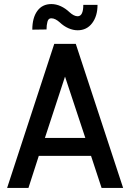

<svg xmlns="http://www.w3.org/2000/svg" viewBox="-20 -927 641 945"><path d="M15 -2 247 -711H353L586 -2H480L428 -160H171L120 -2ZM300 -550 201 -248H400ZM139 -781Q139 -839 163.5 -873Q188 -907 233 -907Q256 -907 279 -896.5Q302 -886 322 -867Q344 -847 362 -847Q390 -847 390 -903H460Q460 -848 433.5 -813Q407 -778 362 -778Q340 -778 317 -788Q294 -798 274 -817Q264 -826 253.5 -831.5Q243 -837 232 -837Q218 -837 213.5 -820Q209 -803 209 -782Z"/></svg>

Font: Fundamental  Brigade
Style: Regular
Weight: 400
Designer: Peter Wiegel, original typeface by Arno Drescher 1935
Foundry: Peter Wiegel
Version: Version 0.000 2012 initial release